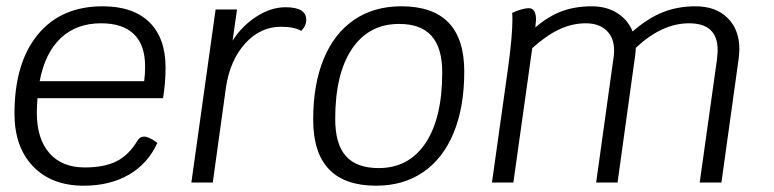

<svg xmlns="http://www.w3.org/2000/svg" viewBox="-20 -580 2460 610"><path d="M99 -268Q97 -238 97 -222Q97 -139 137 -93.5Q177 -48 249 -48Q311 -48 350 -67.5Q389 -87 416 -132Q424 -146 438 -146Q453 -146 480 -126Q450 -60 389.5 -25Q329 10 246 10Q144 10 85 -51.5Q26 -113 26 -219Q26 -380 100 -470Q174 -560 306 -560Q403 -560 454.5 -509.5Q506 -459 506 -365Q506 -318 498 -268ZM106 -322H438Q441 -342 441 -369Q441 -437 405.5 -471.5Q370 -506 301 -506Q223 -506 173 -459Q123 -412 106 -322Z M953 -517Q953 -498 937 -482Q914 -495 873 -495Q807 -495 759 -442Q711 -389 698 -303L656 0H588L665 -550H733L719 -451Q749 -498 795 -527.5Q841 -557 887 -557Q953 -557 953 -517Z M975 -200Q975 -312 1008.5 -393Q1042 -474 1105 -517Q1168 -560 1255 -560Q1455 -560 1455 -353Q1455 -240 1421.5 -158.5Q1388 -77 1325 -33.5Q1262 10 1175 10Q975 10 975 -200ZM1385 -350Q1385 -428 1351 -466Q1317 -504 1248 -504Q1152 -504 1098.5 -425Q1045 -346 1045 -202Q1045 -122 1079 -84Q1113 -46 1183 -46Q1279 -46 1332 -125.5Q1385 -205 1385 -350Z M2329 -424Q2329 -415 2327 -395L2272 0H2203L2258 -392Q2260 -412 2260 -421Q2260 -506 2169 -506Q2083 -506 2000 -428Q2000 -420 1998 -404L1942 0H1874L1930 -402Q1931 -408 1931 -421Q1931 -460 1907 -483Q1883 -506 1841 -506Q1798 -506 1756.5 -486.5Q1715 -467 1671 -427L1611 0H1543L1594 -363Q1608 -466 1608 -518Q1608 -535 1607 -539Q1640 -554 1660 -554Q1683 -554 1683 -517Q1683 -512 1681 -496V-493Q1723 -529 1765.5 -544.5Q1808 -560 1860 -560Q1907 -560 1941 -538.5Q1975 -517 1990 -480Q2038 -522 2085.5 -541Q2133 -560 2190 -560Q2254 -560 2291.5 -523Q2329 -486 2329 -424Z"/></svg>

Font: Krub
Style: Italic
Weight: 400
Italic angle: -8°
Designer: Ekaluck Peanpanawate
Foundry: Cadson Demak Co.,Ltd.
Version: Version 1.000; ttfautohint (v1.6)